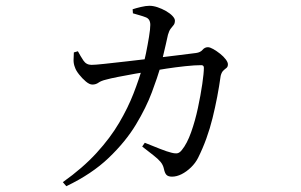

<svg xmlns="http://www.w3.org/2000/svg" viewBox="-20 -583 1040 663"><path d="M197 46Q266 -3 313.5 -55Q361 -107 391.5 -159Q422 -211 441 -260Q460 -309 472 -351Q478 -369 484 -398.5Q490 -428 494.5 -455.5Q499 -483 499 -497Q499 -517 484 -523Q474 -527 461.5 -530.5Q449 -534 439 -537L438 -551Q450 -555 467 -559Q484 -563 496 -563Q509 -563 524 -558Q539 -553 553 -545Q567 -537 575.5 -528Q584 -519 584 -512Q584 -502 579.5 -496.5Q575 -491 569.5 -484Q564 -477 560 -463Q557 -449 552.5 -429.5Q548 -410 543 -389Q538 -368 534 -351Q524 -317 504.5 -264.5Q485 -212 449.5 -153Q414 -94 355.5 -38Q297 18 209 60ZM574 27Q561 27 555 21Q549 15 546 0Q543 -14 534 -24.5Q525 -35 509.5 -47Q494 -59 471 -77L480 -90Q507 -79 532.5 -69Q558 -59 571 -56Q586 -52 593.5 -54Q601 -56 608 -65Q626 -87 640 -126.5Q654 -166 663.5 -210.5Q673 -255 678.5 -293Q684 -331 684 -349Q684 -358 675 -358Q653 -358 620 -354.5Q587 -351 554.5 -346Q522 -341 499 -337Q478 -334 447 -328.5Q416 -323 388 -317.5Q360 -312 346 -308Q329 -304 320 -297.5Q311 -291 299 -291Q289 -291 276.5 -301.5Q264 -312 253 -326Q242 -340 239 -350Q234 -362 234 -375Q234 -388 235 -402L249 -406Q258 -389 268 -374Q278 -359 296 -359Q308 -359 340.5 -362.5Q373 -366 417 -371Q461 -376 507 -381.5Q553 -387 593 -392Q633 -397 657 -400Q672 -402 679.5 -411Q687 -420 698 -420Q705 -420 716.5 -413.5Q728 -407 740 -397.5Q752 -388 759.5 -378Q767 -368 767 -361Q767 -352 761.5 -348Q756 -344 750.5 -338.5Q745 -333 742 -321Q737 -285 730 -248.5Q723 -212 714 -175.5Q705 -139 692.5 -104.5Q680 -70 664 -38Q655 -20 639.5 -5Q624 10 607 18.5Q590 27 574 27Z"/></svg>

Font: Noto Serif SC ExtraLight
Style: Regular
Weight: 400
Version: Version 2.002-H1;hotconv 1.1.0;makeotfexe 2.6.0